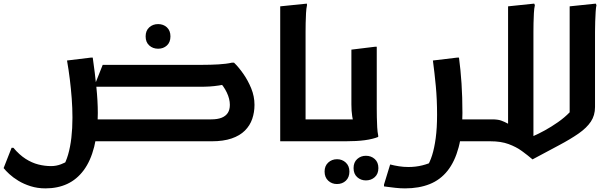

<svg xmlns="http://www.w3.org/2000/svg" viewBox="-58 -780 3330 1060"><path d="M445 -121H1108Q1143 -121 1165.5 -130Q1188 -139 1199.5 -156.5Q1211 -174 1211 -201Q1211 -234 1194 -269.5Q1177 -305 1150 -332L1212 -320Q1176 -312 1150 -308Q1124 -304 1099.5 -302.5Q1075 -301 1043 -301H461L509 -422H1060Q1104 -422 1148 -424.5Q1192 -427 1222 -434H1234Q1259 -410 1285 -373Q1311 -336 1329 -292Q1347 -248 1347 -201Q1347 -160 1334.5 -123.5Q1322 -87 1294 -59Q1266 -31 1220.5 -15.5Q1175 0 1111 0H445ZM815 -511Q786 -511 766 -529Q746 -547 746 -579Q746 -611 766 -629Q786 -647 815 -647Q844 -647 863.5 -629Q883 -611 883 -579Q883 -547 863.5 -529Q844 -511 815 -511ZM16 36Q49 75 83.5 97Q118 119 153.5 128Q189 137 224 137Q252 137 278.5 127Q305 117 327 103L288 143Q306 115 318 73.5Q330 32 336 -19.5Q342 -71 342 -130Q342 -183 338 -236Q334 -289 327.5 -342Q321 -395 312 -446L444 -462H454Q466 -379 474 -300Q482 -221 482 -156Q482 -48 462 30.5Q442 109 404 160Q366 211 313 235.5Q260 260 193 260Q149 260 111 248Q73 236 43.5 218Q14 200 -6.5 181Q-27 162 -38 148L6 36Z M1597 0V-121H1767V-20L1747 0ZM1489 -745 1636 -760 1637 -752Q1633 -734 1631.5 -707Q1630 -680 1629.5 -652Q1629 -624 1629 -604V0H1489Z M1747 0V-101L1767 -121H1947L1899 -97Q1891 -110 1886.5 -138Q1882 -166 1882 -203V-506L2013 -522H2022V-180Q2022 -160 2022.5 -132Q2023 -104 2024.5 -77Q2026 -50 2030 -32V-24Q2000 -12 1956 -6Q1912 0 1849 0ZM1894 148Q1894 116 1914 98Q1934 80 1962 80Q1991 80 2011 98Q2031 116 2031 148Q2031 180 2011 198Q1991 216 1962 216Q1934 216 1914 198Q1894 180 1894 148ZM1734 167Q1734 136 1754 117.5Q1774 99 1803 99Q1831 99 1851 117.5Q1871 136 1871 167Q1871 199 1851.5 217.5Q1832 236 1802 236Q1774 236 1754 217.5Q1734 199 1734 167Z M2468 0V-121H2638V-20L2618 0ZM2096 128Q2119 134 2144.5 138Q2170 142 2197 142Q2237 142 2273 133Q2309 124 2334 111L2297 144Q2315 117 2327.5 77.5Q2340 38 2347.5 -17.5Q2355 -73 2355 -147Q2355 -231 2348 -305Q2341 -379 2332 -446L2466 -462H2476Q2485 -395 2490 -319.5Q2495 -244 2495 -156Q2495 -45 2474 33.5Q2453 112 2413 162.5Q2373 213 2314 236.5Q2255 260 2178 260Q2152 260 2125 257Q2098 254 2080 251.5Q2062 249 2062 249V239Z M2638 -121H2658Q2690 -121 2708.5 -114.5Q2727 -108 2747 -97V-745L2891 -760L2895 -752Q2891 -734 2889.5 -707Q2888 -680 2887.5 -652Q2887 -624 2887 -604V-29Q2915 -41 2950.5 -60.5Q2986 -80 3022.5 -105.5Q3059 -131 3087 -160V-745L3231 -760L3235 -752Q3232 -739 3230.5 -714.5Q3229 -690 3228 -661Q3227 -632 3227 -604V-189Q3227 -143 3204 -108.5Q3181 -74 3136.5 -43Q3092 -12 3028 22Q2964 56 2882 100Q2855 77 2823.5 54Q2792 31 2750 15.5Q2708 0 2650 0H2618V-101Z"/></svg>

Font: Kufam SemiBold
Style: Italic
Weight: 600
Italic angle: -11°
Designer: Artur Schmal
Foundry: Original Type
Version: Version 1.301; ttfautohint (v1.8.3)